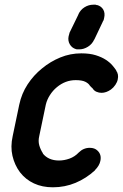

<svg xmlns="http://www.w3.org/2000/svg" viewBox="-20 -787 522 817"><path d="M315 -138Q335 -158 362 -158Q383 -158 395 -146Q413 -129 407 -102Q403 -82 384 -63H385Q347 -28 301.5 -9Q256 10 205 10Q160 10 124.5 -6.5Q89 -23 65 -54Q42 -85 33 -124Q24 -163 34 -208L62 -342Q72 -389 97.5 -428Q123 -467 159 -496Q194 -525 236.5 -542.5Q279 -560 326 -560Q362 -560 387.5 -552Q413 -544 430.5 -532.5Q448 -521 458.5 -508.5Q469 -496 475 -487H474Q486 -471 481 -449Q479 -438 471 -426Q463 -414 452 -406Q432 -392 412 -392Q401 -392 390.5 -396.5Q380 -401 374 -411Q371 -413 367.5 -417Q364 -421 362 -423Q357 -432 343 -439Q329 -446 302 -446Q258 -446 222 -416Q205 -402 192.5 -382.5Q180 -363 175 -342L147 -208Q142 -187 147 -169Q152 -151 163 -134H162Q186 -104 231 -104Q253 -104 275.5 -112Q298 -120 315 -138ZM314 -726 313 -725Q322 -745 339.5 -756Q357 -767 377 -767H383Q385 -767 386.5 -767Q388 -767 393 -765L392 -766Q411 -761 419.5 -746Q428 -731 423 -710Q422 -707 421.5 -703.5Q421 -700 417 -695L418 -696L381 -618V-619Q372 -599 354 -588Q336 -577 318 -577H311Q309 -577 307 -577Q305 -577 303 -578Q286 -583 277 -598.5Q268 -614 272 -633Q274 -639 274 -640L276 -648Z"/></svg>

Font: VDS
Style: Bold Italic
Weight: 700
Designer: artmaker
Foundry: artmaker
Version: Version 1.000 2009 initial release